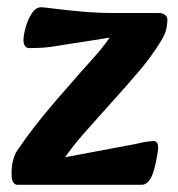

<svg xmlns="http://www.w3.org/2000/svg" viewBox="-20 -511 493 531"><path d="M28 0Q21 0 16.5 -7Q12 -14 12 -31Q12 -50 15.5 -65Q19 -80 24 -89Q56 -137 94 -184Q132 -231 168 -271Q205 -314 239.5 -352Q274 -390 296 -427L335 -415L118 -381Q101 -379 84.5 -378.5Q68 -378 61 -378Q53 -378 49 -384Q45 -390 45 -400Q45 -414 51 -435.5Q57 -457 68 -474Q79 -491 94 -491Q100 -491 131 -487Q162 -483 206.5 -479Q251 -475 295 -475H420Q429 -475 436 -470Q443 -465 443 -457Q443 -446 440 -431Q437 -416 423 -394Q399 -355 366.5 -316.5Q334 -278 295 -235Q257 -192 216 -146.5Q175 -101 143 -51L106 -66L356 -113Q376 -118 388 -119.5Q400 -121 404 -121Q413 -121 416 -113Q419 -105 415 -83Q407 -35 396.5 -17.5Q386 0 372 0Z"/></svg>

Font: Alkatra Medium
Style: Regular
Weight: 500
Designer: Suman Bhandary
Version: Version 1.100;gftools[0.9.22]